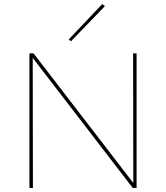

<svg xmlns="http://www.w3.org/2000/svg" viewBox="-20 -919 813 939"><path d="M493 -889 327 -717 316 -726 480 -899ZM631 -658H648V0H629L140 -636L141 0H124V-658H144L632 -24Z"/></svg>

Font: EauTestSC Thin
Style: Regular
Weight: 250
Designer: Christian Thalmann (Catharsis Fonts)
Version: Version 0.001;PS 000.001;hotconv 1.0.88;makeotf.lib2.5.64775